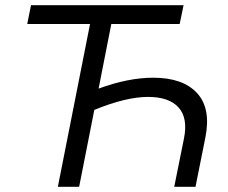

<svg xmlns="http://www.w3.org/2000/svg" viewBox="-20 -720 878 740"><path d="M285 0H203L327 -627.5H85L99.5 -700H687.5L672.5 -627.5H409L360 -378.5Q474.5 -420.5 570.5 -420.5Q685 -420.5 739.5 -361.2Q794 -302 771.5 -190L733.5 0H651.5L689 -186Q705 -265 668.2 -305.8Q631.5 -346.5 550.5 -346.5Q466 -346.5 343.5 -296.5Z"/></svg>

Font: Argentum Sans Light
Style: Italic
Weight: 300
Italic angle: -11.3°
Designer: Julieta Ulanovsky (font), Owen Earl (portions from Jones font), Cristiano Sobral (main changes and remaster)
Foundry: Julieta Ulanovsky (font), Owen Earl (portions from Jones font), Cristiano Sobral (main changes and remaster)
Version: Version 3.127